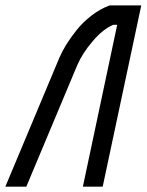

<svg xmlns="http://www.w3.org/2000/svg" viewBox="-43 -704 553 724"><path d="M180.7 -485.8Q190.4 -508.8 206.5 -535.2Q222.7 -561.5 246.3 -591.1Q270 -620.6 302.7 -645.8Q335.4 -670.9 370.6 -683.6H489.7L344.2 0H269.5L398.9 -610.4H383.8Q345.2 -594.2 306.2 -548.3Q267.1 -502.4 248 -457.5L56.2 0H-22.9Z"/></svg>

Font: Anka/Coder Narrow
Style: Italic
Weight: 400
Width: 3
Italic angle: -12°
Monospace: yes
Version: Version 001.100